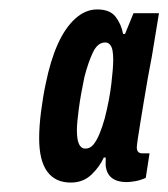

<svg xmlns="http://www.w3.org/2000/svg" viewBox="-20 -717 357 407"><path d="M130 -330Q97 -330 80 -353.5Q63 -377 63 -424Q63 -449 67 -480.5Q71 -512 77 -540Q87 -589 102.5 -623.5Q118 -658 139.5 -677.5Q161 -697 186 -697Q213 -697 225 -681.5Q237 -666 241 -645H245L263 -689H317L302 -598Q298 -578 293.5 -552.5Q289 -527 285 -502.5Q281 -478 277.5 -457Q274 -436 272 -422Q270 -408 270 -405Q270 -398 273 -395Q276 -392 281 -392H297L289 -340Q278 -335 267 -333Q256 -331 248 -331Q229 -331 217.5 -339.5Q206 -348 204 -366Q204 -371 204 -375.5Q204 -380 204 -383H200Q191 -363 173.5 -346.5Q156 -330 130 -330ZM161 -402Q171 -402 178 -410.5Q185 -419 191 -433.5Q197 -448 202 -466Q212 -505 216 -539Q220 -573 220 -590Q220 -602 218.5 -610Q217 -618 213 -622.5Q209 -627 203 -627Q187 -627 177 -606Q167 -585 159 -554Q151 -516 147 -486Q143 -456 143 -441Q143 -421 147.5 -411.5Q152 -402 161 -402Z"/></svg>

Font: Archivo ExtraCondensed
Style: Bold Italic
Weight: 700
Width: 2
Italic angle: -10°
Designer: Hector Gatti
Foundry: Omnibus-Type
Version: Version 2.001